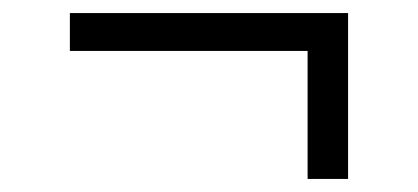

<svg xmlns="http://www.w3.org/2000/svg" viewBox="-20 -379 640 294"><path d="M451 -105V-301H87V-359H513V-105Z"/></svg>

Font: Source Code Pro
Style: Italic
Weight: 400
Italic angle: -11°
Monospace: yes
Designer: Paul D. Hunt, Teo Tuominen
Foundry: Adobe Systems Incorporated
Version: Version 1.050;PS 1.000;hotconv 16.6.51;makeotf.lib2.5.65220